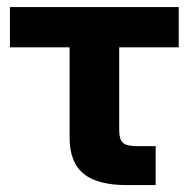

<svg xmlns="http://www.w3.org/2000/svg" viewBox="-20 -536 546 556"><path d="M347.2 0Q261.7 0 221.7 -33.2Q181.6 -66.4 181.6 -136.7V-398.9H8.8V-515.6H497.6V-398.9H325.2V-159.2Q325.2 -132.8 335.7 -122.8Q346.2 -112.8 375.5 -112.8H430.7V0Z"/></svg>

Font: Inter Display
Style: Bold
Weight: 700
Designer: Rasmus Andersson
Foundry: rsms
Version: Version 4.001;git-9221beed3